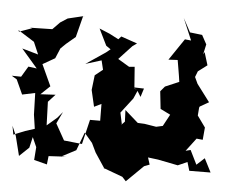

<svg xmlns="http://www.w3.org/2000/svg" viewBox="-106 -986 1425 1204"><g transform="rotate(5 606.5 -384.0)"><path d="M1161 0 1117 -89 1086 -81 1148 -163 1187 -159 1194 -237 1143 -308 1147 -358 1150 -365 1206 -397 1124 -506 1104 -549 1090 -509 1119 -584 1176 -627 1151 -708 1143 -693 1157 -757 1126 -814 1049 -823 1002 -910 1060 -773 1021 -777 929 -641 987 -644C994 -599 1003 -555 1009 -508L922 -471L895 -439L907 -329L970 -298L930 -224L889 -215L815 -227L772 -229L688 -303L691 -230L668 -206L673 -213L658 -284L731 -379L753 -429L775 -393L792 -447L726 -449L749 -433L732 -443L722 -578L687 -575L615 -618L696 -705L724 -725L622 -760L605 -741L547 -771L482 -798L533 -694L562 -674L535 -652L412 -569L512 -600L526 -542L477 -503L466 -410L490 -306L535 -328L536 -222H472C460 -170 447 -119 435 -67L321 -79L256 -195L262 -179L299 -256L266 -217L204 -164L199 -312L243 -360L148 -355L206 -410L145 -543L144 -544L221 -588L248 -652L281 -684L338 -732L372 -865L386 -869L277 -843L232 -814C217 -799 202 -783 187 -768L46 -765L61 -763L-20 -734L-24 -744L79 -679L112 -602L10 -631L111 -514L58 -521L18 -454L-41 -455L-8 -435L34 -343L115 -360L119 -224L132 -136L73 -117L1 -88L-9 -143L17 -82L48 42L108 -15L124 -83L151 -22L145 59L227 80L233 27L342 21L317 20L403 -25L446 -139L497 -79L525 -21L590 77L583 71L705 116L729 142L835 38L869 25L855 -19L919 -11L1045 14L1104 -12L1120 42L1254 41L1210 -45Z"/></g></svg>

Font: Hussar Lance
Style: ExBd
Weight: 700
Foundry: Cannot Into Space Fonts, PlusOne Fonts
Version: Version 2.270